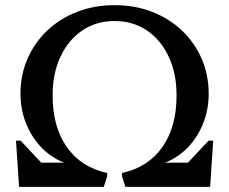

<svg xmlns="http://www.w3.org/2000/svg" viewBox="-20 -726 890 746"><path d="M54 0 42.2 -179.4H60.2L140.4 -93.9H292.6L314.4 -78.5Q261 -78.5 214.8 -100.1Q168.7 -121.8 133.9 -160.6Q99.2 -199.4 79.4 -251.2Q59.6 -303.1 59.6 -362.4Q59.6 -435.4 87.1 -498.1Q114.5 -560.9 163.8 -607.6Q213.1 -654.3 280.1 -680.2Q347.1 -706 425.2 -706Q503.6 -706 570.5 -680.2Q637.4 -654.3 686.7 -607.6Q735.9 -560.9 763.4 -498.1Q790.8 -435.4 790.8 -362.4Q790.8 -303.1 771.1 -251.2Q751.3 -199.4 716.6 -160.6Q681.8 -121.8 635.7 -100.1Q589.5 -78.5 536.1 -78.5L557.9 -93.9H710.1L790.3 -179.4H808.3L796.5 0H467.1L454 -41.3V-53.9Q555.6 -75.8 610.8 -154.5Q666 -233.2 666 -355.1Q666 -440.4 635.6 -505.6Q605.2 -570.8 550.9 -607.6Q496.6 -644.3 425.2 -644.3Q353.9 -644.3 299.6 -607.6Q245.3 -570.8 214.9 -505.6Q184.4 -440.4 184.4 -355.1Q184.4 -233.2 239.8 -154.5Q295.1 -75.8 396.5 -53.9V-41.3L383.4 0Z"/></svg>

Font: Platypi Light
Style: Regular
Weight: 300
Designer: David Sargent
Foundry: Bolt Cutter Type
Version: Version 1.200